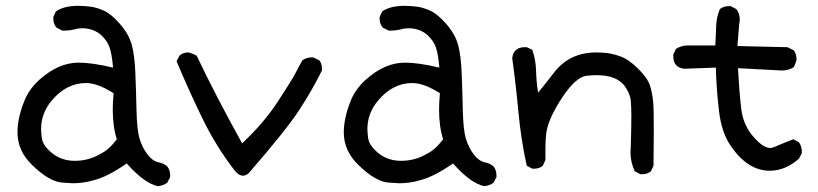

<svg xmlns="http://www.w3.org/2000/svg" viewBox="-20 -606 2807 659"><path d="M522 33Q475 23 415 -45Q350 0 304 12Q267 23 231 23L197 21Q150 19 90 -40Q40 -88 40 -152Q40 -198 61 -253Q77 -298 116 -333Q181 -391 250 -391Q296 -391 368 -374Q364 -421 356 -443.5Q348 -466 328 -485Q301 -509 262 -509Q248 -509 235 -505Q219 -501 204 -501H194L174 -511Q163 -524 163 -542V-548L172 -567Q200 -586 248 -586Q265 -586 288 -583.5Q311 -581 336.5 -569.5Q362 -558 392 -523.5Q422 -489 432 -453Q442 -417 444.5 -357Q447 -297 448.5 -228Q450 -159 459.5 -128.5Q469 -98 486.5 -75.5Q504 -53 523.5 -49Q543 -45 554 -35Q564 -22 564 -4V2L554 21Q541 31 522 33ZM236 -54Q285 -54 325 -78Q354 -92 381 -128Q367 -171 367 -230Q367 -257 370 -286Q315 -321 275 -321Q207 -321 156 -259Q121 -216 121 -163Q121 -153 123.5 -132.5Q126 -112 145 -93Q182 -54 236 -54Z M814 -3Q800 -3 786 -20Q721 -104 674 -201Q627 -298 586 -396L596 -415Q608 -426 625 -426Q633 -426 655 -415Q718 -282 811 -114Q885 -183 934 -258Q983 -333 994.5 -355.5Q1006 -378 1018 -399Q1032 -409 1049 -409H1055L1076 -399Q1085 -388 1085 -371V-364Q1049 -292 1004.5 -224.5Q960 -157 834 -12Q824 -3 814 -3Z M1642 33Q1595 23 1535 -45Q1470 0 1424 12Q1387 23 1351 23L1317 21Q1270 19 1210 -40Q1160 -88 1160 -152Q1160 -198 1181 -253Q1197 -298 1236 -333Q1301 -391 1370 -391Q1416 -391 1488 -374Q1484 -421 1476 -443.5Q1468 -466 1448 -485Q1421 -509 1382 -509Q1368 -509 1355 -505Q1339 -501 1324 -501H1314L1294 -511Q1283 -524 1283 -542V-548L1292 -567Q1320 -586 1368 -586Q1385 -586 1408 -583.5Q1431 -581 1456.5 -569.5Q1482 -558 1512 -523.5Q1542 -489 1552 -453Q1562 -417 1564.5 -357Q1567 -297 1568.5 -228Q1570 -159 1579.5 -128.5Q1589 -98 1606.5 -75.5Q1624 -53 1643.5 -49Q1663 -45 1674 -35Q1684 -22 1684 -4V2L1674 21Q1661 31 1642 33ZM1356 -54Q1405 -54 1445 -78Q1474 -92 1501 -128Q1487 -171 1487 -230Q1487 -257 1490 -286Q1435 -321 1395 -321Q1327 -321 1276 -259Q1241 -216 1241 -163Q1241 -153 1243.5 -132.5Q1246 -112 1265 -93Q1302 -54 1356 -54Z M2184 -8H2178L2159 -18Q2144 -48 2144 -85L2145 -101Q2147 -169 2147 -209Q2147 -238 2145 -261Q2143 -284 2124 -311Q2096 -348 2028 -348Q2016 -348 1993 -346Q1956 -341 1910.5 -272.5Q1865 -204 1856 -156Q1852 -132 1852 -88V-57L1843 -37Q1831 -27 1813 -27H1807L1788 -37Q1768 -128 1759.5 -220.5Q1751 -313 1738 -407Q1743 -444 1781 -444H1788L1807 -435Q1819 -401 1820 -362Q1821 -323 1827 -288Q1854 -321 1881 -356Q1934 -426 2027 -426Q2038 -426 2058.5 -424.5Q2079 -423 2108 -413Q2137 -403 2169.5 -371Q2202 -339 2210.5 -313.5Q2219 -288 2222 -254Q2224 -234 2224 -160L2223 -37L2214 -18Q2202 -8 2184 -8Z M2622 -20Q2547 -20 2489 -104Q2457 -149 2448 -223.5Q2439 -298 2437 -374L2328 -370Q2291 -375 2291 -412V-419L2300 -438Q2318 -450 2340 -450H2435Q2437 -481 2438 -514.5Q2439 -548 2451 -575Q2464 -585 2482 -585H2488L2507 -575Q2519 -560 2519 -539Q2519 -531 2517 -522L2511 -448L2683 -444L2705 -433Q2714 -419 2714 -402Q2714 -397 2705 -376Q2687 -364 2664 -364L2513 -372Q2517 -294 2524 -233.5Q2531 -173 2571 -131Q2601 -98 2624 -98Q2631 -98 2647.5 -105.5Q2664 -113 2703 -128L2722 -118Q2732 -104 2732 -86V-80L2722 -61Q2675 -20 2622 -20Z"/></svg>

Font: Xiaolai SC
Style: Regular
Weight: 400
Designer: Nozomi Seto 瀬戸のぞみ
Version: Version 3.11;December 4, 2020;FontCreator 13.0.0.2613 64-bit